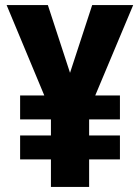

<svg xmlns="http://www.w3.org/2000/svg" viewBox="-20 -734 550 754"><path d="M255 -448 342 -714H503L354 -359H451V-265H330V-202H451V-108H330V0H180V-108H59V-202H180V-265H59V-359H154L6 -714H168Z"/></svg>

Font: Noto Sans Armenian Condensed ExtraBold
Style: Regular
Weight: 800
Width: 3
Designer: Monotype Design Team
Foundry: Monotype Imaging Inc.
Version: Version 2.008; ttfautohint (v1.8.4.7-5d5b)